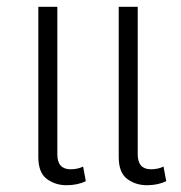

<svg xmlns="http://www.w3.org/2000/svg" viewBox="-20 -537 533 566"><path d="M176 9Q209 9 233 -3L225 -46Q209 -38 188 -38Q149 -38 149 -82V-517H93V-74Q93 -28 118 -9.5Q143 9 176 9ZM413 9Q446 9 470 -3L462 -46Q446 -38 425 -38Q386 -38 386 -82V-517H330V-74Q330 -28 355 -9.5Q380 9 413 9Z"/></svg>

Font: Noto Sans Thai UI SemiCondensed Light
Style: Regular
Weight: 300
Width: 4
Designer: Monotype Design Team
Foundry: Monotype Imaging Inc.
Version: Version 1.901